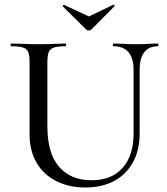

<svg xmlns="http://www.w3.org/2000/svg" viewBox="-20 -818 740 851"><path d="M572 -510Q572 -560 549.5 -586.5Q527 -613 483 -613Q480 -613 480 -619Q480 -625 483 -625Q506 -625 531 -623.5Q556 -622 585 -622Q610 -622 634.5 -623.5Q659 -625 680 -625Q682 -625 682 -619Q682 -613 680 -613Q640 -613 619.5 -586.5Q599 -560 599 -510V-227Q599 -152 569 -98Q539 -44 485 -15.5Q431 13 359 13Q285 13 229 -15.5Q173 -44 142 -97Q111 -150 111 -223V-544Q111 -573 105 -587.5Q99 -602 81.5 -607.5Q64 -613 30 -613Q27 -613 27 -619Q27 -625 30 -625Q55 -625 85 -623.5Q115 -622 150 -622Q186 -622 216.5 -623.5Q247 -625 270 -625Q273 -625 273 -619Q273 -613 270 -613Q236 -613 218.5 -607Q201 -601 195.5 -586Q190 -571 190 -542V-258Q190 -138 242 -78.5Q294 -19 386 -19Q474 -19 523 -73.5Q572 -128 572 -226ZM362 -687 259 -789Q257 -792 260.5 -795Q264 -798 265 -796L374 -745L482 -797Q484 -799 486.5 -795.5Q489 -792 487 -790L385 -687Q381 -683 374 -683Q367 -683 362 -687Z"/></svg>

Font: Cormorant Garamond Light Medium
Style: Regular
Weight: 500
Version: Version 4.001